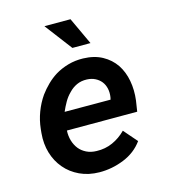

<svg xmlns="http://www.w3.org/2000/svg" viewBox="-111 -823 809 921"><g transform="rotate(-15 293.5 -362.5)"><path d="M270 9.8Q332.5 10.3 391.8 -13.7Q451.2 -37.6 486.8 -86.9L428.7 -153.8Q399.4 -124 362.3 -107.4Q325.2 -90.8 282.7 -92.3Q254.4 -92.8 232.7 -103.5Q210.9 -114.3 196.8 -131.8Q182.6 -149.9 175.5 -173.6Q168.5 -197.3 169.9 -224.1H519L527.3 -277.8Q533.7 -328.6 525.1 -375Q516.6 -421.4 492.7 -457.5Q468.3 -493.2 428.7 -514.9Q389.2 -536.6 334 -538.1Q294.9 -539.1 259.5 -529.1Q224.1 -519 194.3 -501Q169.4 -485.4 147.7 -464.1Q126 -442.9 108.4 -418.9Q85 -385.3 70.1 -345.7Q55.2 -306.2 50.8 -264.2L48.8 -244.1Q43.9 -190.9 57.6 -145.3Q71.3 -99.6 100.6 -65.4Q129.4 -31.2 172.6 -11Q215.8 9.3 270 9.8ZM325.2 -436Q348.6 -435.1 366.5 -426Q384.3 -417 396 -402.3Q407.7 -387.2 412.1 -367.2Q416.5 -347.2 413.1 -324.7L410.6 -313L182.6 -313.5Q192.4 -336.4 205.1 -358.6Q217.8 -380.9 235.8 -398.4Q252.9 -416.5 275.1 -426.8Q297.4 -437 325.2 -436ZM387.7 -600.1 324.7 -735.4H195.3L297.9 -600.1Z"/></g></svg>

Font: Roboto Mono SemiBold
Style: Italic
Weight: 600
Italic angle: -10°
Monospace: yes
Designer: Google
Version: Version 3.000